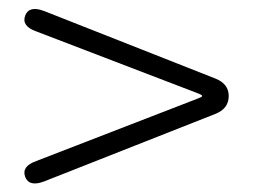

<svg xmlns="http://www.w3.org/2000/svg" viewBox="-20 -585 575 434"><path d="M80 -175Q46 -162 37 -185Q28 -209 62 -221L429 -363Q437 -366 437 -368Q437 -370 430 -373L62 -514Q28 -526 37 -550Q46 -573 80 -560L468 -407Q497 -395 497 -368Q497 -340 468 -328Z"/></svg>

Font: Resource Han Rounded CN Light
Style: Regular
Weight: 300
Designer: Cyano Hao (round all glyphs); Ryoko NISHIZUKA 西塚涼子 (kana, bopomofo & ideographs); Paul D. Hunt (Latin, Greek & Cyrillic)
Foundry: Cyano Hao
Version: 0.990